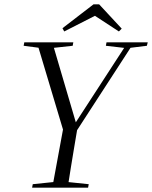

<svg xmlns="http://www.w3.org/2000/svg" viewBox="-20 -865 701 885"><path d="M89 -654 92 -670H318L315 -654L205 -642H181ZM128 0 131 -16 247 -28H273L389 -16L386 0ZM288 -209 150 -670H221L331 -296H326L328 -299L569 -670H598L299 -209ZM221 0 275 -293H340Q329 -229 321.5 -183Q314 -137 307 -95Q300 -53 292 0ZM468 -654 471 -670H661L657 -654L576 -644H555ZM437 -845 541 -733 528 -720 401 -803H439L276 -720L268 -735L411 -845Z"/></svg>

Font: Source Serif 4 60pt
Style: Italic
Weight: 400
Italic angle: -12°
Version: Version 4.004;hotconv 1.0.116;makeotfexe 2.5.65601